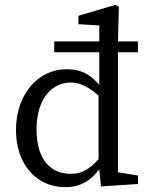

<svg xmlns="http://www.w3.org/2000/svg" viewBox="-20 -760 605 793"><path d="M204 -544H550V-589H204V-544ZM131 -225C131 -355 196 -419 273 -419C309 -419 349 -403 407 -347L417 -373C365 -451 319 -474 255 -474C136 -474 46 -369 46 -223C46 -84 128 13 250 13C319 13 370 -20 413 -97L404 -123C358 -65 322 -42 272 -42C191 -42 131 -99 131 -225ZM451 -51 467 0V-580L471 -732L457 -740L304 -695V-660L390 -655V-395L387 -382V-92L397 10L550 0V-35L451 -51Z"/></svg>

Font: Source Serif Variable
Style: Regular
Weight: 389
Designer: Frank Grießhammer
Foundry: Adobe Systems Incorporated
Version: Version 3.001;hotconv 1.0.111;makeotfexe 2.5.65597